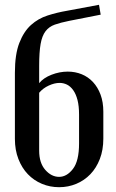

<svg xmlns="http://www.w3.org/2000/svg" viewBox="-20 -770 484 799"><path d="M42 -192V-467Q42 -544 60.5 -591.5Q79 -639 109 -666Q139 -693 178 -705.5Q217 -718 258 -725L392 -750L399 -709L267 -683Q232 -676 208 -667.5Q184 -659 169.5 -640Q155 -621 149 -587Q143 -553 143 -496V-424Q161 -446 194.5 -459Q228 -472 262 -472Q293 -472 320 -461Q347 -450 367 -428.5Q387 -407 398.5 -376Q410 -345 410 -305V-193Q410 -146 395.5 -108.5Q381 -71 356 -45Q331 -19 297.5 -5Q264 9 226 9Q188 9 154.5 -5Q121 -19 96 -45Q71 -71 56.5 -108.5Q42 -146 42 -192ZM143 -384V-143Q143 -92 168.5 -63Q194 -34 226 -34Q258 -34 283.5 -67Q309 -100 309 -173V-293Q309 -329 302.5 -354Q296 -379 284.5 -395Q273 -411 258.5 -418Q244 -425 228 -425Q207 -425 183 -414Q159 -403 143 -384Z"/></svg>

Font: Moniqa Paragraph
Style: Bold
Weight: 700
Designer: Rajesh Rajput
Foundry: Rajesh Rajput
Version: Version 1.000